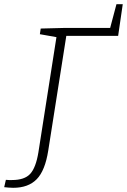

<svg xmlns="http://www.w3.org/2000/svg" viewBox="-121 -658 605 915"><path d="M-58 237Q-70 237 -80 236Q-90 235 -101 234L-93 199Q-86 200 -78 200Q-70 200 -64 200Q-4 200 23 170.5Q50 141 62 68L148 -481L69 -495L73 -522L191 -525H404L434 -638H464L442 -487H195L109 59Q94 155 54 196Q14 237 -58 237Z"/></svg>

Font: Bitter Light
Style: Italic
Weight: 300
Italic angle: -9°
Designer: Sol Matas, and Bitter project Authors
Foundry: Sol Matas
Version: Version 2.001